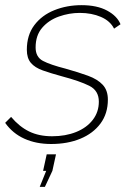

<svg xmlns="http://www.w3.org/2000/svg" viewBox="-34 -548 509 744"><path d="M164 10Q106 10 60.5 -10.5Q15 -31 -14 -72L9 -95Q41 -57 79 -38.5Q117 -20 168 -20Q220 -20 261 -36.5Q302 -53 325.5 -83.5Q349 -114 349 -154Q349 -197 312 -215.5Q275 -234 207 -252Q163 -264 132 -275Q101 -286 85.5 -304.5Q70 -323 70 -355Q70 -412 99 -450.5Q128 -489 176.5 -508.5Q225 -528 282 -528Q342 -528 381 -507Q420 -486 433 -454L408 -437Q393 -467 357 -482.5Q321 -498 275 -498Q234 -498 194.5 -484Q155 -470 129.5 -440.5Q104 -411 104 -364Q104 -327 132.5 -312Q161 -297 220 -282Q270 -268 307 -254.5Q344 -241 364 -219.5Q384 -198 384 -162Q384 -108 355.5 -69.5Q327 -31 277.5 -10.5Q228 10 164 10ZM120 176 145 114H133L147 50H183L169 114L140 176Z"/></svg>

Font: Raleway ExtraLight
Style: Italic
Weight: 200
Italic angle: -12°
Designer: Matt McInerney, Pablo Impallari, Rodrigo Fuenzalida
Foundry: Matt McInerney, Pablo Impallari, Rodrigo Fuenzalida
Version: Version 4.026